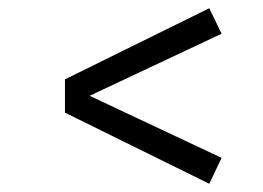

<svg xmlns="http://www.w3.org/2000/svg" viewBox="-20 -541 640 467"><path d="M489 -521 138 -348V-267L489 -94L519 -157L198 -308L519 -459Z"/></svg>

Font: LilGrotesk
Style: Regular
Weight: 400
Designer: Bastien Sozeau
Foundry: NBR — Bastien Sozeau
Version: Version 2.001